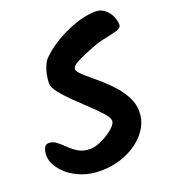

<svg xmlns="http://www.w3.org/2000/svg" viewBox="-135 -846 821 931"><g transform="rotate(-20 276.0 -380.5)"><path d="M227 -13Q174 -13 132.5 -28.5Q91 -44 62 -68Q33 -92 17.5 -119.5Q2 -147 2 -172Q2 -195 9.5 -210.5Q17 -226 33 -226Q55 -226 73.5 -211.5Q92 -197 111 -178Q130 -159 154.5 -144.5Q179 -130 214 -130Q235 -130 260.5 -140Q286 -150 308.5 -164.5Q331 -179 345.5 -194.5Q360 -210 360 -222Q360 -238 337 -264Q314 -290 280.5 -321.5Q247 -353 213.5 -385.5Q180 -418 157 -447Q134 -476 134 -497Q134 -518 139 -542.5Q144 -567 153.5 -587.5Q163 -608 174 -618Q201 -645 237 -668.5Q273 -692 313 -710Q353 -728 392 -738Q431 -748 464 -748Q491 -748 511 -732Q531 -716 541.5 -692.5Q552 -669 552 -648Q552 -632 527.5 -624.5Q503 -617 467 -610Q431 -603 397 -590Q341 -568 308.5 -551.5Q276 -535 276 -518Q276 -508 292 -492Q308 -476 333.5 -455Q359 -434 387.5 -408.5Q416 -383 441.5 -353Q467 -323 483 -289.5Q499 -256 499 -220Q499 -177 477.5 -139.5Q456 -102 418 -73.5Q380 -45 331 -29Q282 -13 227 -13Z"/></g></svg>

Font: Kalam Variable Light
Style: Regular
Weight: 300
Designer: Lipi Raval, Jonny Pinhorn
Foundry: Indian Type Foundry
Version: Version 3.000